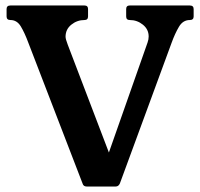

<svg xmlns="http://www.w3.org/2000/svg" viewBox="-20 -680 730 700"><path d="M672 -660Q686 -660 686 -647V-620Q686 -607 672 -607Q647 -607 632.5 -582.5Q618 -558 606 -525L417 -11Q412 0 402 0H296Q284 0 281 -11L83 -525Q70 -560 56 -583.5Q42 -607 18 -607Q4 -607 4 -620V-647Q4 -660 18 -660H288Q301 -660 301 -647V-620Q301 -607 288 -607Q261 -607 240 -590Q219 -573 219 -546Q219 -538 227 -517L377 -124L518 -525Q522 -536 522 -547Q522 -573 501 -590Q480 -607 453 -607Q440 -607 440 -620V-647Q440 -660 453 -660Z"/></svg>

Font: Young Serif
Style: Regular
Weight: 400
Designer: Bastien Sozeau
Foundry: NBR — Bastien Sozeau
Version: Version 3.004; ttfautohint (v1.8.4.7-5d5b);gftools[0.9.33]